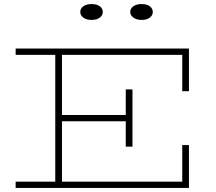

<svg xmlns="http://www.w3.org/2000/svg" viewBox="-20 -925 1065 945"><path d="M57 0V-31H877V-211H910V0ZM252 -18V-669H285V-18ZM281 -328V-359H615V-328ZM599 -203V-485H632V-203ZM877 -476V-655H57V-686H910V-476ZM677 -827Q652 -827 636.5 -838.5Q621 -850 621 -866Q621 -883 636.5 -894Q652 -905 677 -905Q703 -905 717.5 -894Q732 -883 732 -866Q732 -850 717.5 -838.5Q703 -827 677 -827ZM430 -827Q405 -827 390 -838.5Q375 -850 375 -866Q375 -883 390 -894Q405 -905 430 -905Q457 -905 471.5 -894Q486 -883 486 -866Q486 -850 471.5 -838.5Q457 -827 430 -827Z"/></svg>

Font: BioRhyme SemiExpanded ExtraLight
Style: Regular
Weight: 250
Width: 6
Designer: Aoife Mooney
Foundry: Aoife Mooney Type
Version: Version 1.600;gftools[0.9.33]